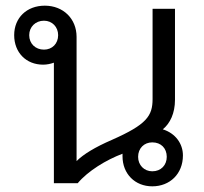

<svg xmlns="http://www.w3.org/2000/svg" viewBox="-20 -646 718 677"><path d="M517 11C579 11 625 -33 625 -98C625 -139 599 -176 554 -190C580 -211 597 -247 597 -294V-615H518V-297C518 -237 497 -207 375 -153C315 -127 274 -102 250 -78V-516C250 -580 203 -626 138 -626C74 -626 30 -583 30 -522C30 -461 72 -418 132 -418C146 -418 159 -421 170 -425V0H254C290 -43 354 -82 412 -104V-95C412 -33 456 11 517 11ZM83 -522C83 -551 105 -573 135 -573C164 -573 185 -551 185 -522C185 -492 164 -471 135 -471C105 -471 83 -492 83 -522ZM467 -93C467 -123 488 -144 517 -144C548 -144 568 -123 568 -93C568 -64 548 -42 517 -42C488 -42 467 -64 467 -93Z"/></svg>

Font: TPK Tissa Web Quiz
Style: Regular
Weight: 400
Designer: Jacques Le Bailly, Suppakit Chalermlarp | Katatrad Co.,Ltd.
Foundry: Jacques Le Bailly, Cadson Demak Co.,Ltd.
Version: Version 5.000;Glyphs 3.1.2 (3151)